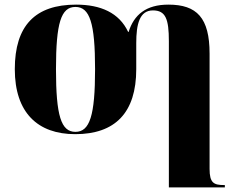

<svg xmlns="http://www.w3.org/2000/svg" viewBox="-20 -570 1021 830"><path d="M710 -392V240H952V230H949C904 230 886 221 886 160V-338C886 -493 831 -550 708 -550C611 -550 559 -506 536 -432H534C495 -515 415 -550 309 -550C132 -550 44 -459 44 -271C44 -83 143 10 305 10C478 10 569 -83 569 -271V-384C569 -465 583 -525 641 -525C696 -525 710 -488 710 -392ZM306 0C244 0 222 -70 222 -271C222 -471 244 -540 306 -540C368 -540 391 -471 391 -271C391 -70 368 0 306 0Z"/></svg>

Font: Noto Serif Display ExtraBold
Style: Regular
Weight: 800
Designer: Monotype Design Team
Foundry: Monotype Imaging Inc.
Version: Version 2.009